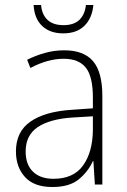

<svg xmlns="http://www.w3.org/2000/svg" viewBox="-20 -741 508 771"><path d="M238 -539Q316 -539 353.5 -495.5Q391 -452 391 -355V0H361L355 -94H353Q334 -52 296.5 -21Q259 10 190 10Q117 10 80.5 -30Q44 -70 44 -133Q44 -212 102 -252.5Q160 -293 267 -300L353 -306V-349Q353 -434 324.5 -469.5Q296 -505 236 -505Q204 -505 171 -496Q138 -487 102 -468L89 -501Q123 -518 160.5 -528.5Q198 -539 238 -539ZM270 -269Q180 -263 131.5 -230.5Q83 -198 83 -133Q83 -80 112.5 -51.5Q142 -23 195 -23Q275 -23 313.5 -76.5Q352 -130 353 -219V-274ZM355 -721Q350 -668 319 -637.5Q288 -607 234 -607Q181 -607 149.5 -636.5Q118 -666 115 -721H145Q148 -683 170.5 -661.5Q193 -640 235 -640Q277 -640 299 -661.5Q321 -683 325 -721Z"/></svg>

Font: Noto Sans Armenian SemiCondensed ExtraLight
Style: Regular
Weight: 200
Width: 4
Designer: Monotype Design Team
Foundry: Monotype Imaging Inc.
Version: Version 2.008; ttfautohint (v1.8.4.7-5d5b)